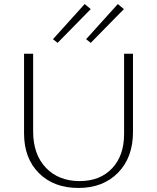

<svg xmlns="http://www.w3.org/2000/svg" viewBox="-20 -924 777 950"><path d="M265 -712 242 -730 399 -904 429 -879ZM429 -712 406 -730 563 -904 593 -879ZM99 -264V-658H144V-274Q144 -160 207 -94Q270 -28 374 -28Q475 -28 534.5 -91Q594 -154 594 -261V-658H638V-271Q638 -145 564 -69.5Q490 6 368 6Q246 6 172.5 -67.5Q99 -141 99 -264Z"/></svg>

Font: EauTestSC Light
Style: Regular
Weight: 300
Designer: Christian Thalmann (Catharsis Fonts)
Version: Version 0.001;PS 000.001;hotconv 1.0.88;makeotf.lib2.5.64775